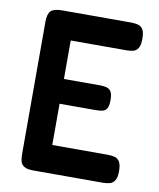

<svg xmlns="http://www.w3.org/2000/svg" viewBox="-80 -752 682 825"><g transform="rotate(10 261.0 -339.5)"><path d="M122 10Q94 10 81 1.5Q68 -7 65 -21Q62 -35 62 -52V-629Q62 -663 75.5 -676Q89 -689 125 -689H425Q442 -689 455.5 -685.5Q469 -682 477 -669.5Q485 -657 485 -628Q485 -600 476.5 -587Q468 -574 454.5 -571Q441 -568 424 -568H183V-400H341Q358 -400 370 -396.5Q382 -393 389 -382Q396 -371 396 -345Q396 -320 389 -308.5Q382 -297 369 -294.5Q356 -292 339 -292H183V-112H425Q442 -112 455.5 -108.5Q469 -105 477 -92Q485 -79 485 -51Q485 -23 476.5 -10Q468 3 454.5 6.5Q441 10 424 10Z"/></g></svg>

Font: Fredoka SemiCondensed Medium
Style: Regular
Weight: 500
Width: 4
Designer: Ben Nathan
Foundry: Milena B. Brandão, Ben Nathan
Version: Version 2.001